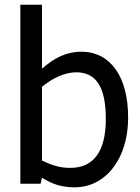

<svg xmlns="http://www.w3.org/2000/svg" viewBox="-20 -780 593 815"><path d="M523.9 -281.7C523.9 -455.1 448.2 -560.5 325.2 -560.5C261.2 -560.5 209.5 -533.7 158.2 -488.3V-759.8H66.4V0H152.3L158.2 -25.4C203.1 2 241.2 15.1 296.4 15.1C339.8 15.1 378.4 2.9 413.1 -22C481.9 -71.3 523.9 -165 523.9 -281.7ZM429.2 -274.4C429.2 -134.3 375 -67.4 278.8 -67.4C257.3 -67.4 237.8 -69.8 220.2 -74.7C202.1 -79.1 181.6 -87.4 158.2 -98.6V-411.1C201.7 -448.2 255.4 -473.1 303.7 -473.1C390.1 -473.1 429.2 -407.2 429.2 -274.4Z"/></svg>

Font: SG Kara SemiBold
Style: Regular
Weight: 400
Designer: Damoon Khanjanzadeh
Version: Version 1.000